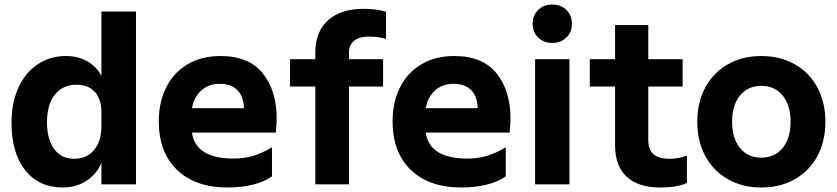

<svg xmlns="http://www.w3.org/2000/svg" viewBox="-20 -816 3705 850"><path d="M31 -272Q31 -361 61.5 -428Q92 -495 147 -531.5Q202 -568 272 -568Q327 -568 368.5 -543.5Q410 -519 429 -479V-765H582V0H429V-95Q408 -45 362.5 -15.5Q317 14 258 14Q152 14 91.5 -62.5Q31 -139 31 -272ZM309 -113Q363 -113 396 -151.5Q429 -190 429 -257V-318Q429 -377 400 -409Q371 -441 318 -441Q258 -441 223 -397Q188 -353 188 -275Q188 -199 220 -156Q252 -113 309 -113Z M683 -279Q683 -365 716.5 -430.5Q750 -496 811.5 -532Q873 -568 956 -568Q1082 -568 1143.5 -491Q1205 -414 1205 -291Q1205 -271 1201 -229H830Q846 -114 1015 -114Q1062 -114 1102.5 -126.5Q1143 -139 1184 -164V-35Q1148 -10 1097 2Q1046 14 988 14Q844 14 763.5 -64Q683 -142 683 -279ZM1060 -337Q1058 -391 1030 -418Q1002 -445 953 -445Q904 -445 871 -415.5Q838 -386 830 -337Z M1592 -777Q1644 -777 1689 -764V-644Q1656 -654 1613 -654Q1570 -654 1547.5 -635.5Q1525 -617 1525 -583V-554H1676V-433H1525V0H1376V-433H1264V-554H1376V-585Q1376 -676 1432.5 -726.5Q1489 -777 1592 -777Z M1718 -279Q1718 -365 1751.5 -430.5Q1785 -496 1846.5 -532Q1908 -568 1991 -568Q2117 -568 2178.5 -491Q2240 -414 2240 -291Q2240 -271 2236 -229H1865Q1881 -114 2050 -114Q2097 -114 2137.5 -126.5Q2178 -139 2219 -164V-35Q2183 -10 2132 2Q2081 14 2023 14Q1879 14 1798.5 -64Q1718 -142 1718 -279ZM2095 -337Q2093 -391 2065 -418Q2037 -445 1988 -445Q1939 -445 1906 -415.5Q1873 -386 1865 -337Z M2349 -554H2501V0H2349ZM2338 -711Q2338 -748 2362.5 -772Q2387 -796 2425 -796Q2463 -796 2487.5 -772Q2512 -748 2512 -711Q2512 -674 2487.5 -650Q2463 -626 2425 -626Q2387 -626 2362.5 -650Q2338 -674 2338 -711Z M2703 -172V-433H2591V-554H2703V-705H2850V-554H3002V-433H2850V-197Q2850 -153 2873.5 -133Q2897 -113 2944 -113Q2982 -113 3021 -127V-6Q2980 14 2902 14Q2806 14 2754.5 -33.5Q2703 -81 2703 -172Z M3067 -277Q3067 -363 3102.5 -429Q3138 -495 3202.5 -531.5Q3267 -568 3350 -568Q3434 -568 3498.5 -531.5Q3563 -495 3598.5 -429Q3634 -363 3634 -277Q3634 -191 3598.5 -125Q3563 -59 3498.5 -22.5Q3434 14 3350 14Q3267 14 3202.5 -22.5Q3138 -59 3102.5 -125Q3067 -191 3067 -277ZM3350 -118Q3410 -118 3445 -161Q3480 -204 3480 -277Q3480 -350 3445 -393Q3410 -436 3350 -436Q3291 -436 3256 -393Q3221 -350 3221 -277Q3221 -204 3256 -161Q3291 -118 3350 -118Z"/></svg>

Font: Application
Style: Bold
Weight: 700
Designer: Wei Huang
Foundry: Wei Huang
Version: Version 0.012